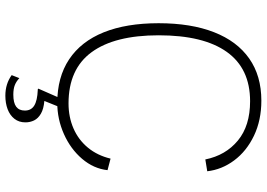

<svg xmlns="http://www.w3.org/2000/svg" viewBox="-156 -616 972 699"><g transform="rotate(90 329.5 -267.0)"><path d="M604 -536 561 -529Q546 -603 492.2 -647.5Q438.5 -692 349 -692Q230 -692 169.5 -607.2Q109 -522.5 109 -359Q109 -199 170.5 -115Q232 -31 357 -31Q406.5 -31 448 -49Q489.5 -67 518 -101.5Q546.5 -136 558 -184L600 -173Q594.5 -122.5 558.8 -80.5Q523 -38.5 468.5 -14.2Q414 10 355 10Q261.5 10 196.5 -33.2Q131.5 -76.5 98.2 -159Q65 -241.5 65 -359Q65 -477 97.8 -560.8Q130.5 -644.5 193.5 -688.8Q256.5 -733 347 -733Q418.5 -733 474.8 -706Q531 -679 564.5 -634Q598 -589 604 -536ZM329 199Q307 199 288.5 193.2Q270 187.5 254 176L265 148Q276.5 159 290.2 164.5Q304 170 325 170Q355 170 369 159.5Q383 149 383 128Q383 105 364.8 93.8Q346.5 82.5 308 81Q304.5 81 303.8 80Q303 79 304 77L340 -5H373L348 57Q377 59.5 394.2 69.5Q411.5 79.5 418.8 94.2Q426 109 426 126Q426 149.5 413 166Q400 182.5 378 190.8Q356 199 329 199Z"/></g></svg>

Font: Public Sans VF
Style: Regular
Weight: 400
Designer: Pablo Impallari, Rodrigo Fuenzalida (Modified by Dan O. Williams and USWDS)
Version: Version 1.003